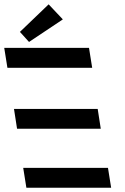

<svg xmlns="http://www.w3.org/2000/svg" viewBox="-41 -886 589 906"><path d="M420 -372H25L39.5 -278.5H434.5ZM-21 -660 -6 -566H394L379 -660ZM53 -735.5 96 -688 255.5 -794.5 188.5 -865.5ZM68.5 -94 83.5 0H483.5L468.5 -94Z"/></svg>

Font: Font.Observer
Style: Regular
Weight: 500
Italic angle: 9°
Version: Version 1.001;FEAKit 1.0